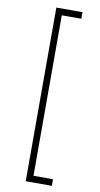

<svg xmlns="http://www.w3.org/2000/svg" viewBox="-116 -931 628 1202"><g transform="rotate(10 198.0 -330.0)"><path d="M140 222V-882H306V-840H182V180H306V222Z"/></g></svg>

Font: Hauora
Style: Regular
Weight: 400
Designer: Wayne Shih
Foundry: WCYS
Version: Version 1.001